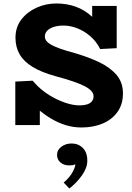

<svg xmlns="http://www.w3.org/2000/svg" viewBox="-20 -720 760 1104"><path d="M449 13Q401 13 357.5 -0.5Q314 -14 274 -38Q234 -62 197 -93.5Q160 -125 125 -160L209 -151V-1H68V-251L168 -256Q195 -223 229 -197Q263 -171 300 -152.5Q337 -134 372.5 -124Q408 -114 438 -114Q462 -114 480 -119.5Q498 -125 508 -137Q518 -149 518 -166Q518 -182 506 -196Q494 -210 468.5 -223.5Q443 -237 401 -251.5Q359 -266 299 -282Q219 -304 168 -335Q117 -366 93 -407.5Q69 -449 69 -503Q69 -564 103 -608Q137 -652 190.5 -676Q244 -700 304 -700Q364 -700 415.5 -681.5Q467 -663 510 -623.5Q553 -584 585 -521L510 -535V-686H651V-443L556 -438Q534 -482 499 -512Q464 -542 424 -557.5Q384 -573 345 -573Q314 -573 290 -565.5Q266 -558 252 -544Q238 -530 238 -510Q238 -496 247 -484.5Q256 -473 275.5 -462Q295 -451 328 -439.5Q361 -428 409 -415Q485 -393 548 -363.5Q611 -334 649 -290.5Q687 -247 687 -183Q687 -121 656 -77Q625 -33 571 -10Q517 13 449 13ZM482 204Q482 245 451.5 288Q421 331 379 364L346 330Q382 299 398 268.5Q414 238 413 224Q406 229 396.5 230Q387 231 377 231Q347 231 327.5 214Q308 197 308 171Q308 142 333 123.5Q358 105 392 105Q430 105 456 130.5Q482 156 482 204Z"/></svg>

Font: BioRhyme ExtraBold ExtraBold
Style: Regular
Weight: 800
Version: Version 1.600;gftools[0.9.33]